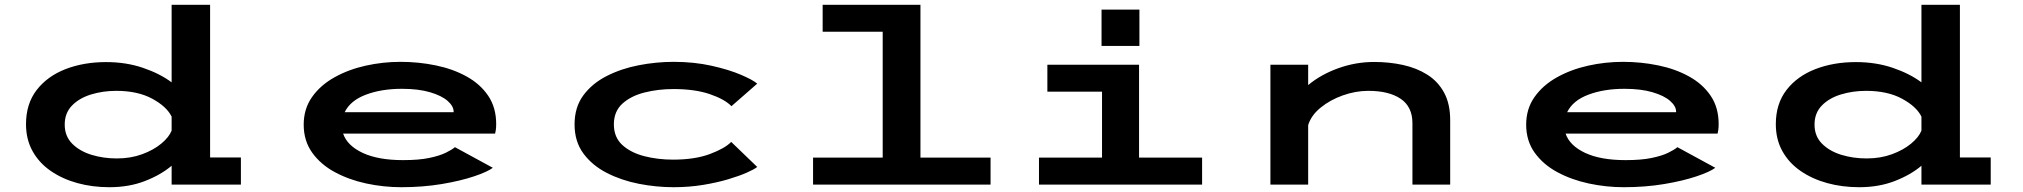

<svg xmlns="http://www.w3.org/2000/svg" viewBox="-20 -770 8440 801"><path d="M436 11Q365.5 11 302.8 -6.2Q240 -23.5 191.8 -56.8Q143.5 -90 116 -139.2Q88.5 -188.5 88.5 -252Q88.5 -337 133.2 -394.8Q178 -452.5 253.8 -481.8Q329.5 -511 422.5 -511Q506 -511 576.5 -487Q647 -463 696 -426.5V-750H856.5V-113H985V0H696V-78.5Q651 -40.5 584.8 -14.8Q518.5 11 436 11ZM250 -250.5Q250 -202 281 -170.8Q312 -139.5 361.5 -124.2Q411 -109 467.5 -109Q525 -109 572.8 -126.5Q620.5 -144 652.8 -170.8Q685 -197.5 696 -225V-283.5Q675.5 -325.5 615 -358.2Q554.5 -391 465 -391Q409.5 -391 360.2 -376Q311 -361 280.5 -329.8Q250 -298.5 250 -250.5Z M1654 11Q1580.5 11 1508.2 -4.5Q1436 -20 1377 -51.8Q1318 -83.5 1282.5 -133Q1247 -182.5 1247 -250Q1247 -316 1281.8 -365.2Q1316.5 -414.5 1375 -447.2Q1433.5 -480 1505.2 -496Q1577 -512 1651 -512Q1726.5 -512 1798 -497.2Q1869.5 -482.5 1926.2 -451.2Q1983 -420 2016.5 -370.8Q2050 -321.5 2050 -252.5Q2050 -237.5 2048.5 -227.8Q2047 -218 2045.5 -212.5H1411.5Q1428.5 -162.5 1493 -132.2Q1557.5 -102 1661.5 -102Q1727.5 -102 1770.5 -111Q1813.5 -120 1839.2 -132.5Q1865 -145 1878 -156L2036 -70Q2014.5 -53.5 1958.2 -34.5Q1902 -15.5 1823 -2.2Q1744 11 1654 11ZM1656.5 -399.5Q1572 -399.5 1507 -375.2Q1442 -351 1418 -302H1872.5V-304Q1872.5 -327 1847.5 -349Q1822.5 -371 1774.2 -385.2Q1726 -399.5 1656.5 -399.5Z M2790 11Q2718 11 2645.2 -3.2Q2572.5 -17.5 2511.8 -48.5Q2451 -79.5 2414 -129.5Q2377 -179.5 2377 -251Q2377 -323 2414 -372.8Q2451 -422.5 2511.8 -453.2Q2572.5 -484 2645.5 -498Q2718.5 -512 2790 -512Q2875 -512 2948 -495.8Q3021 -479.5 3071.2 -458Q3121.5 -436.5 3139 -421L3031.5 -327Q3003.5 -356 2941.5 -377.2Q2879.5 -398.5 2789.5 -398.5Q2726 -398.5 2669.2 -384.2Q2612.5 -370 2576.8 -337.8Q2541 -305.5 2541 -251Q2541 -197.5 2576.2 -165.2Q2611.5 -133 2667.8 -118.5Q2724 -104 2788 -104Q2879 -104 2941.8 -127.5Q3004.5 -151 3030.5 -178L3139 -73.5Q3127.5 -64 3096 -50Q3064.5 -36 3017.5 -22Q2970.5 -8 2912.5 1.5Q2854.5 11 2790 11Z M3372 0V-112.5H3662.5V-637.5H3412V-750H3820V-112.5H4112.5V0Z M4575.5 -730H4733.5V-578.5H4575.5ZM4314.5 0V-112.5H4577.5V-387.5H4349.5V-500H4732V-112.5H4995V0Z M5280 0V-500H5437.5V-415Q5490 -459 5562.8 -485.2Q5635.5 -511.5 5713 -511.5Q5776 -511.5 5833 -499Q5890 -486.5 5934.5 -458.5Q5979 -430.5 6004.5 -383.8Q6030 -337 6030 -268.5V0H5872.5V-256Q5872.5 -324.5 5823.5 -357.8Q5774.5 -391 5688.5 -391Q5635.5 -391 5582.5 -372.2Q5529.5 -353.5 5489.8 -321.2Q5450 -289 5437.5 -248V0Z M6754 11Q6680.5 11 6608.2 -4.5Q6536 -20 6477 -51.8Q6418 -83.5 6382.5 -133Q6347 -182.5 6347 -250Q6347 -316 6381.8 -365.2Q6416.5 -414.5 6475 -447.2Q6533.5 -480 6605.2 -496Q6677 -512 6751 -512Q6826.5 -512 6898 -497.2Q6969.5 -482.5 7026.2 -451.2Q7083 -420 7116.5 -370.8Q7150 -321.5 7150 -252.5Q7150 -237.5 7148.5 -227.8Q7147 -218 7145.5 -212.5H6511.5Q6528.5 -162.5 6593 -132.2Q6657.5 -102 6761.5 -102Q6827.5 -102 6870.5 -111Q6913.5 -120 6939.2 -132.5Q6965 -145 6978 -156L7136 -70Q7114.5 -53.5 7058.2 -34.5Q7002 -15.5 6923 -2.2Q6844 11 6754 11ZM6756.5 -399.5Q6672 -399.5 6607 -375.2Q6542 -351 6518 -302H6972.5V-304Q6972.5 -327 6947.5 -349Q6922.5 -371 6874.2 -385.2Q6826 -399.5 6756.5 -399.5Z M7736 11Q7665.5 11 7602.8 -6.2Q7540 -23.5 7491.8 -56.8Q7443.5 -90 7416 -139.2Q7388.5 -188.5 7388.5 -252Q7388.5 -337 7433.2 -394.8Q7478 -452.5 7553.8 -481.8Q7629.5 -511 7722.5 -511Q7806 -511 7876.5 -487Q7947 -463 7996 -426.5V-750H8156.5V-113H8285V0H7996V-78.5Q7951 -40.5 7884.8 -14.8Q7818.5 11 7736 11ZM7550 -250.5Q7550 -202 7581 -170.8Q7612 -139.5 7661.5 -124.2Q7711 -109 7767.5 -109Q7825 -109 7872.8 -126.5Q7920.5 -144 7952.8 -170.8Q7985 -197.5 7996 -225V-283.5Q7975.5 -325.5 7915 -358.2Q7854.5 -391 7765 -391Q7709.5 -391 7660.2 -376Q7611 -361 7580.5 -329.8Q7550 -298.5 7550 -250.5Z"/></svg>

Font: Trispace Expanded SemiBold
Style: Regular
Weight: 600
Width: 7
Designer: Tyler Finck
Foundry: Etcetera Type Company
Version: Version 1.210; ttfautohint (v1.8.3)